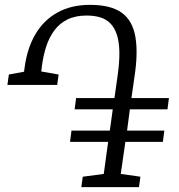

<svg xmlns="http://www.w3.org/2000/svg" viewBox="-20 -771 739 791"><path d="M315 0 321 -43 407.5 -54.5 425.5 -186.5H268.5L274.5 -233H432.5L444.5 -320.5H287.5L293.5 -367H451.5L464.5 -459Q472.5 -515 471.8 -556.8Q471 -598.5 461.8 -627.2Q452.5 -656 435.5 -673.8Q418.5 -691.5 393.8 -699.2Q369 -707 337 -707Q291 -707 258 -690.8Q225 -674.5 203.5 -645.2Q182 -616 170 -578.2Q158 -540.5 152.5 -497.5L150 -476.5L221.5 -464L215.5 -421H10.5L16.5 -464L79 -475.5L81.5 -493.5Q92 -572.5 126 -630.2Q160 -688 216.8 -719.5Q273.5 -751 350.5 -751Q393.5 -751 426 -743Q458.5 -735 481.2 -718.8Q504 -702.5 518 -677.5Q532 -652.5 537.8 -619.2Q543.5 -586 542.5 -544Q541.5 -502 533.5 -451L521.5 -367H676L670 -320.5H515L503.5 -233H657L651 -186.5H496.5L477.5 -54.5L558.5 -43L552.5 0Z"/></svg>

Font: Merriweather 28pt Light
Style: Italic
Weight: 300
Italic angle: -7.8°
Version: Version 2.101